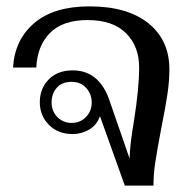

<svg xmlns="http://www.w3.org/2000/svg" viewBox="-20 -583 607 603"><path d="M294 -218Q284 -190 260 -176Q236 -162 208 -162Q162 -162 133.5 -191Q105 -220 105 -262Q105 -305 133 -333.5Q161 -362 208 -362Q292 -362 324 -267L387 -85Q388 -130 401 -205Q417 -307 417 -371Q417 -438 375.5 -479Q334 -520 255 -520Q177 -520 137 -479.5Q97 -439 94 -371H21Q26 -458 87.5 -510.5Q149 -563 261 -563Q380 -563 446 -510Q512 -457 512 -365Q512 -328 505.5 -285Q499 -242 487 -183Q473 -109 467.5 -72Q462 -35 462 0H372ZM268 -261Q268 -288 250.5 -307Q233 -326 205 -326Q175 -326 158.5 -307.5Q142 -289 142 -261Q142 -234 160 -215.5Q178 -197 205 -197Q232 -197 250 -215.5Q268 -234 268 -261Z"/></svg>

Font: TavirajRegular
Style: Regular
Weight: 400
Designer: Katatrad Team
Foundry: CadsonDemak
Version: Version 1.000